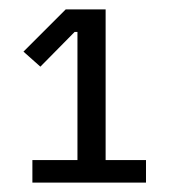

<svg xmlns="http://www.w3.org/2000/svg" viewBox="-20 -718 360 409"><path d="M49 -329V-377H145V-650H139L66 -576L30 -608L120 -698H205V-377H291V-329Z"/></svg>

Font: IBM Plex Sans Cond
Style: Regular
Weight: 400
Width: 3
Designer: Mike Abbink, Paul van der Laan, Pieter van Rosmalen
Foundry: Bold Monday
Version: Version 1.3